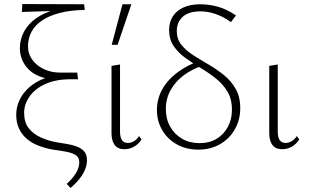

<svg xmlns="http://www.w3.org/2000/svg" viewBox="-20 -732 1523 947"><path d="M328 195 309 175Q339 148 355 121Q371 94 371 70Q371 43 351 31.5Q331 20 299.5 15Q268 10 235 5Q199 -2 167.5 -14.5Q136 -27 112 -47.5Q88 -68 74 -97.5Q60 -127 60 -166Q60 -204 76.5 -239Q93 -274 125 -302Q157 -330 203 -347Q249 -364 308 -364L322 -341Q251 -340 201 -316.5Q151 -293 125 -255Q99 -217 99 -176Q99 -129 121 -100.5Q143 -72 178.5 -55.5Q214 -39 255 -31Q282 -26 309 -22Q336 -18 358.5 -9.5Q381 -1 395 14.5Q409 30 409 58Q409 80 400 103Q391 126 373 149Q355 172 328 195ZM259 -341Q214 -341 180 -353.5Q146 -366 123.5 -387.5Q101 -409 89.5 -436.5Q78 -464 78 -493Q78 -538 98.5 -576Q119 -614 157.5 -641.5Q196 -669 252 -684.5Q308 -700 379 -701L398 -683Q327 -682 274 -668Q221 -654 186.5 -630.5Q152 -607 135 -574.5Q118 -542 118 -503Q118 -475 130.5 -451.5Q143 -428 165 -410.5Q187 -393 215.5 -383.5Q244 -374 277 -374H361L365 -341ZM88 -673 90 -712 395 -711 398 -683Z M593 4Q562 4 546 -16.5Q530 -37 530 -76V-407L572 -414V-82Q572 -55 581.5 -41Q591 -27 611 -27Q626 -27 640.5 -35.5Q655 -44 666 -61L678 -44Q664 -22 642 -9Q620 4 593 4ZM531 -511 584 -711H628L560 -511Z M958 6Q899 6 853 -19.5Q807 -45 780.5 -89.5Q754 -134 754 -190Q754 -227 766 -260Q778 -293 799 -320Q820 -347 846.5 -368Q873 -389 903 -405Q933 -421 963 -430L979 -408Q929 -392 887.5 -361.5Q846 -331 822 -288.5Q798 -246 798 -195Q798 -145 819.5 -107Q841 -69 878.5 -47.5Q916 -26 964 -26Q1013 -26 1048.5 -47.5Q1084 -69 1104 -106.5Q1124 -144 1124 -190Q1124 -244 1101.5 -281Q1079 -318 1043.5 -346Q1008 -374 968.5 -397.5Q929 -421 894 -446.5Q859 -472 836.5 -505Q814 -538 814 -584Q814 -623 832.5 -651.5Q851 -680 885.5 -695.5Q920 -711 967 -711Q1009 -711 1052.5 -699.5Q1096 -688 1144 -656L1119 -623Q1080 -651 1042 -663.5Q1004 -676 970 -676Q910 -676 881 -649Q852 -622 852 -578Q852 -539 875 -510.5Q898 -482 933.5 -459.5Q969 -437 1008.5 -414Q1048 -391 1083.5 -362.5Q1119 -334 1142 -294.5Q1165 -255 1165 -198Q1165 -141 1138.5 -94.5Q1112 -48 1065.5 -21Q1019 6 958 6Z M1371 4Q1340 4 1324 -16.5Q1308 -37 1308 -76V-407L1350 -414V-82Q1350 -55 1359.5 -41Q1369 -27 1389 -27Q1404 -27 1418.5 -35.5Q1433 -44 1444 -61L1456 -44Q1442 -22 1420 -9Q1398 4 1371 4Z"/></svg>

Font: Ysabeau Infant ExtraLight
Style: Regular
Weight: 250
Designer: Christian Thalmann (Catharsis Fonts)
Version: Version 2.001;gftools[0.9.30]; featfreeze: ss01,ss02,lnum